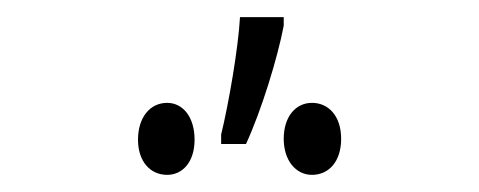

<svg xmlns="http://www.w3.org/2000/svg" viewBox="-20 -800 559 224"><path d="M311 -780H260C258 -744 247 -680 238 -643V-632H267C285 -671 304 -733 311 -770ZM175 -680C155 -680 141 -663 141 -637C141 -612 155 -596 175 -596C193 -596 207 -611 207 -637C207 -664 193 -680 175 -680ZM344 -680C325 -680 311 -664 311 -638C311 -613 325 -596 344 -596C364 -596 378 -612 378 -638C378 -665 363 -680 344 -680Z"/></svg>

Font: Noto Sans UI Condensed Light
Style: Regular
Weight: 300
Width: 3
Designer: Monotype Design Team
Foundry: Monotype Imaging Inc.
Version: Version 1.901